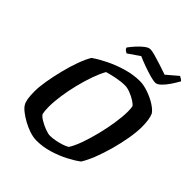

<svg xmlns="http://www.w3.org/2000/svg" viewBox="-252 -1060 1199 1199"><g transform="rotate(45 348.0 -460.0)"><path d="M283 0Q252 0 219 -11Q186 -22 155.5 -39Q125 -56 102.5 -74Q80 -92 72 -107Q63 -122 59 -146.5Q55 -171 55 -211Q55 -248 64 -302Q73 -356 87.5 -414Q102 -472 120.5 -523.5Q139 -575 159 -608Q194 -633 246.5 -659Q299 -685 359 -702.5Q419 -720 476 -720Q508 -720 548 -706.5Q588 -693 622 -672Q656 -651 671 -629Q679 -611 683 -585Q687 -559 687 -528Q687 -482 677 -423.5Q667 -365 650.5 -305Q634 -245 613.5 -192.5Q593 -140 571 -105Q541 -82 494 -57.5Q447 -33 392 -16.5Q337 0 283 0ZM320 -81Q341 -81 367 -86Q393 -91 416.5 -99Q440 -107 452 -115Q472 -146 490.5 -197.5Q509 -249 524 -309.5Q539 -370 548 -428.5Q557 -487 557 -532Q557 -556 554 -574Q550 -584 528 -598.5Q506 -613 478 -624Q450 -635 429 -635Q396 -635 355.5 -627Q315 -619 286 -610Q267 -577 249 -526.5Q231 -476 216.5 -418Q202 -360 194 -304Q186 -248 186 -205Q186 -168 191 -145Q198 -132 222.5 -117Q247 -102 275 -91.5Q303 -81 320 -81ZM549 -780Q534 -780 503 -788.5Q472 -797 436 -810Q400 -823 371 -836L294 -783Q288 -786 279.5 -792Q271 -798 268 -809Q284 -831 304.5 -853.5Q325 -876 345.5 -891.5Q366 -907 382 -907Q396 -907 426.5 -898.5Q457 -890 492 -878.5Q527 -867 556 -857L630 -920Q636 -916 644.5 -911.5Q653 -907 658 -900Q643 -873 624 -845Q605 -817 585.5 -798.5Q566 -780 549 -780Z"/></g></svg>

Font: Texturina
Style: Bold Italic
Weight: 700
Italic angle: -11°
Designer: Guillermo Torres Carreño
Foundry: Omnibus-Type
Version: Version 1.002; ttfautohint (v1.8.3)